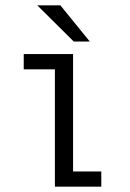

<svg xmlns="http://www.w3.org/2000/svg" viewBox="-20 -704 490 724"><path d="M318.5 -547.5H258L120.5 -684H207.5ZM255.5 -57.5H362V0H187V-442.5H69.5V-500H255.5Z"/></svg>

Font: League Mono Condensed Light
Style: Regular
Weight: 300
Width: 1
Designer: Tyler Finck
Foundry: The League of Moveable Type / Tyler Finck
Version: Version 2.210